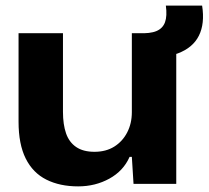

<svg xmlns="http://www.w3.org/2000/svg" viewBox="-20 -654 742 683"><path d="M258 9Q193 9 145 -15Q97 -39 71.5 -90Q46 -141 46 -221V-536H204V-256Q204 -211 215 -179.5Q226 -148 251 -131Q276 -114 316 -114Q357 -114 386.5 -132.5Q416 -151 432.5 -183Q449 -215 449 -255V-536H607V0H455L449 -96H441Q419 -46 369 -18.5Q319 9 258 9ZM472 -450V-536Q514 -534 536.5 -543.5Q559 -553 567 -575Q575 -597 570 -634H699Q709 -570 687.5 -527Q666 -484 612.5 -464Q559 -444 472 -450Z"/></svg>

Font: Mona Sans SemiExpanded
Style: Bold
Weight: 700
Width: 6
Designer: Deni Anggara
Foundry: GitHub
Version: Version 2.000